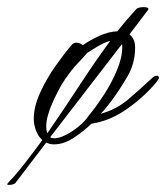

<svg xmlns="http://www.w3.org/2000/svg" viewBox="-57 -395 467 540"><path d="M-14 120Q-18 124 -29.5 125Q-41 126 -34 119Q-11 95 13 64Q37 33 62 -1Q50 -12 44 -28.5Q38 -45 38 -61Q38 -95 56 -134.5Q74 -174 99.5 -210Q125 -246 145 -269Q150 -275 158 -275Q167 -275 176 -268Q196 -282 222 -294Q248 -306 273 -307Q300 -341 325 -368Q328 -372 334.5 -373.5Q341 -375 347 -375Q355 -375 359 -372.5Q363 -370 357 -364L307 -298Q323 -287 323 -261Q323 -217 301.5 -180Q280 -143 254 -108Q247 -99 240.5 -91Q234 -83 226 -75Q270 -87 303 -115Q336 -143 368 -173Q372 -177 375.5 -179.5Q379 -182 385 -182Q390 -182 390 -175Q390 -174 387 -170Q384 -166 383 -164Q350 -124 301.5 -89.5Q253 -55 200 -47Q181 -28 152 -8.5Q123 11 95 11Q83 11 73 6ZM76 -20Q121 -85 166 -154Q211 -223 253 -280Q237 -276 218.5 -265Q200 -254 188 -246Q179 -235 162.5 -218Q146 -201 126 -172Q106 -143 86 -95Q83 -88 78 -71.5Q73 -55 73 -38Q73 -28 76 -20ZM96 -6Q109 -6 128 -15.5Q147 -25 165 -40Q183 -55 192 -69Q212 -93 234 -126.5Q256 -160 271.5 -196.5Q287 -233 287 -264Q287 -266 286.5 -268Q286 -270 286 -271L84 -9Q89 -6 96 -6Z"/></svg>

Font: Hurricane
Style: Regular
Weight: 400
Designer: Robert E. Leuschke
Foundry: Robert E. Leuschke
Version: Version 1.010; ttfautohint (v1.8.3)